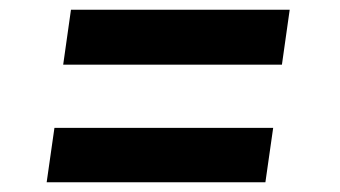

<svg xmlns="http://www.w3.org/2000/svg" viewBox="-20 -434 700 395"><path d="M560 -301 576 -414H126L110 -301ZM526 -59 542 -171H92L76 -59Z"/></svg>

Font: Plus Jakarta Sans
Style: Bold Italic
Weight: 700
Italic angle: -8°
Designer: Gumpita Rahayu
Foundry: Tokotype
Version: Version 2.071;gftools[0.9.30]